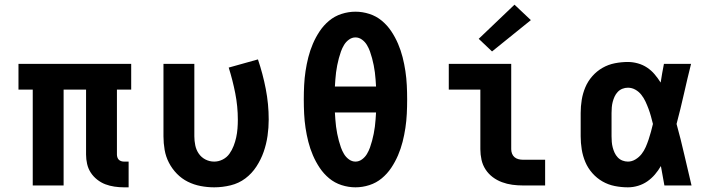

<svg xmlns="http://www.w3.org/2000/svg" viewBox="-20 -793 3040 821"><path d="M510 8Q490 8 469.5 5Q449 2 430.5 -5Q412 -12 395.5 -25Q379 -38 368 -55Q357 -72 352.5 -92Q348 -112 348 -132V-410H252V0H120V-410H59V-520H541V-410H480V-132Q480 -126 482 -120Q484 -114 488 -110Q492 -106 498 -104Q504 -102 510 -102H530V8Z M896 8Q867 8 838 2.5Q809 -3 783 -16Q757 -29 736.5 -50Q716 -71 702.5 -97Q689 -123 684 -152Q679 -181 679 -210V-520H811V-210Q811 -191 815 -171.5Q819 -152 830 -136Q841 -120 858.5 -111Q876 -102 896 -102Q915 -102 932.5 -111Q950 -120 961 -135.5Q972 -151 979 -169Q986 -187 990 -205.5Q994 -224 995.5 -243Q997 -262 997 -281Q997 -338 986 -394Q975 -450 958 -504L1083 -539Q1104 -477 1116.5 -412.5Q1129 -348 1129 -282Q1129 -247 1124 -212Q1119 -177 1107.5 -144Q1096 -111 1076.5 -81Q1057 -51 1029 -30Q1001 -9 966 -0.5Q931 8 896 8Z M1500 8Q1470 8 1440.5 -1.5Q1411 -11 1387.5 -30.5Q1364 -50 1347 -75.5Q1330 -101 1318 -129Q1306 -157 1298.5 -186.5Q1291 -216 1286.5 -246Q1282 -276 1280.5 -306.5Q1279 -337 1279 -368Q1279 -398 1280.5 -428.5Q1282 -459 1286.5 -489Q1291 -519 1298.5 -548.5Q1306 -578 1318 -606Q1330 -634 1347 -659.5Q1364 -685 1387.5 -704.5Q1411 -724 1440.5 -733.5Q1470 -743 1500 -743Q1530 -743 1559.5 -733.5Q1589 -724 1612.5 -704.5Q1636 -685 1653 -659.5Q1670 -634 1682 -606Q1694 -578 1701.5 -548.5Q1709 -519 1713.5 -489Q1718 -459 1719.5 -428.5Q1721 -398 1721 -368Q1721 -337 1719.5 -306.5Q1718 -276 1713.5 -246Q1709 -216 1701.5 -186.5Q1694 -157 1682 -129Q1670 -101 1653 -75.5Q1636 -50 1612.5 -30.5Q1589 -11 1559.5 -1.5Q1530 8 1500 8ZM1588 -423Q1587 -438 1586 -453Q1585 -468 1583 -483.5Q1581 -499 1578 -514Q1575 -529 1571 -544Q1567 -559 1562 -573Q1557 -587 1549 -600.5Q1541 -614 1528 -623.5Q1515 -633 1500 -633Q1485 -633 1472 -623.5Q1459 -614 1451 -600.5Q1443 -587 1438 -573Q1433 -559 1429 -544Q1425 -529 1422 -514Q1419 -499 1417 -483.5Q1415 -468 1414 -453Q1413 -438 1412 -423ZM1500 -102Q1515 -102 1528 -111.5Q1541 -121 1549 -134.5Q1557 -148 1562 -162Q1567 -176 1571 -191Q1575 -206 1578 -221Q1581 -236 1583 -251.5Q1585 -267 1586 -282Q1587 -297 1588 -312H1412Q1413 -297 1414 -282Q1415 -267 1417 -251.5Q1419 -236 1422 -221Q1425 -206 1429 -191Q1433 -176 1438 -162Q1443 -148 1451 -134.5Q1459 -121 1472 -111.5Q1485 -102 1500 -102Z M2215 0Q2193 0 2170.5 -3Q2148 -6 2126.5 -14Q2105 -22 2087 -35.5Q2069 -49 2056.5 -68Q2044 -87 2039 -109.5Q2034 -132 2034 -155V-410H1899V-520H2166V-155Q2166 -145 2169.5 -136Q2173 -127 2180 -121Q2187 -115 2196.5 -112.5Q2206 -110 2215 -110H2311V0ZM2084 -573 2027 -627 2180 -773 2250 -707Z M2665 8Q2637 8 2609 2.5Q2581 -3 2556.5 -17Q2532 -31 2513 -52.5Q2494 -74 2483 -100Q2472 -126 2467.5 -154Q2463 -182 2463 -210V-310Q2463 -338 2467.5 -366Q2472 -394 2483 -420Q2494 -446 2513 -467.5Q2532 -489 2556.5 -503Q2581 -517 2609 -522.5Q2637 -528 2665 -528Q2686 -528 2707.5 -522Q2729 -516 2747 -504Q2765 -492 2779 -475.5Q2793 -459 2805 -440Q2808 -460 2811.5 -480Q2815 -500 2819 -520H2935Q2919 -456 2904.5 -391.5Q2890 -327 2873 -263Q2891 -198 2906 -132Q2921 -66 2937 0H2821Q2817 -21 2813.5 -41.5Q2810 -62 2806 -83Q2795 -64 2780.5 -47Q2766 -30 2748 -17.5Q2730 -5 2708.5 1.5Q2687 8 2665 8ZM2665 -102Q2682 -102 2697.5 -111.5Q2713 -121 2723.5 -134.5Q2734 -148 2741 -164Q2748 -180 2753.5 -196.5Q2759 -213 2763.5 -229.5Q2768 -246 2772 -263Q2768 -279 2763.5 -295.5Q2759 -312 2753 -328Q2747 -344 2740 -359Q2733 -374 2722.5 -387.5Q2712 -401 2697 -409.5Q2682 -418 2665 -418Q2653 -418 2641.5 -413.5Q2630 -409 2621.5 -400Q2613 -391 2608 -380Q2603 -369 2600 -357.5Q2597 -346 2596 -334Q2595 -322 2595 -310V-210Q2595 -198 2596 -186Q2597 -174 2600 -162.5Q2603 -151 2608 -140Q2613 -129 2621.5 -120Q2630 -111 2641.5 -106.5Q2653 -102 2665 -102Z"/></svg>

Font: Iosevka SS04 XBd Ex
Style: Regular
Weight: 800
Width: 7
Monospace: yes
Designer: Belleve Invis
Foundry: Belleve Invis
Version: Version 19.0.0; ttfautohint (v1.8.4)